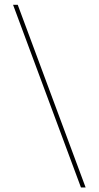

<svg xmlns="http://www.w3.org/2000/svg" viewBox="-20 -688 423 823"><path d="M347 115.5H327L36 -667.5H56Z"/></svg>

Font: Anek Odia Medium Thin
Style: Regular
Weight: 250
Version: Version 1.003